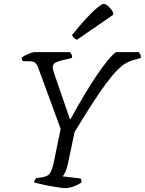

<svg xmlns="http://www.w3.org/2000/svg" viewBox="-20 -974 749 994"><path d="M318 0Q311 0 295.5 -2Q280 -4 259 -7.5Q238 -11 218 -15Q198 -19 181 -23Q164 -27 156 -30Q158 -38 161 -43.5Q164 -49 168 -52L198 -56Q212 -59 223.5 -64Q235 -69 244 -87Q253 -105 261 -146L294 -307L176 -628Q170 -643 161 -650Q152 -657 130 -657H99Q97 -659 94.5 -663.5Q92 -668 92 -675Q98 -681 111 -687.5Q124 -694 137.5 -699Q151 -704 157 -704H343Q346 -700 350 -693Q354 -686 353 -674L302 -662Q281 -657 267 -649.5Q253 -642 253 -626Q253 -622 254.5 -614.5Q256 -607 259 -598L342 -357H345Q380 -421 414.5 -479Q449 -537 480.5 -583.5Q512 -630 538 -661.5Q564 -693 581 -704H699Q702 -700 706 -693Q710 -686 709 -674L664 -661Q646 -656 627 -644Q608 -632 584 -607.5Q560 -583 529.5 -542Q499 -501 459 -439.5Q419 -378 366 -290L331 -123Q326 -100 318 -83Q310 -66 304 -61L397 -50Q399 -47 400.5 -42.5Q402 -38 402 -30Q385 -17 360.5 -8.5Q336 0 318 0ZM378 -768Q371 -771 362.5 -779Q354 -787 353 -792Q391 -840 424.5 -876.5Q458 -913 483 -933.5Q508 -954 517 -954Q524 -954 535.5 -945.5Q547 -937 557 -924Q567 -911 567 -898Z"/></svg>

Font: Texturina Medium 12pt ExtraLight
Style: Italic
Weight: 250
Italic angle: -11°
Version: Version 1.002